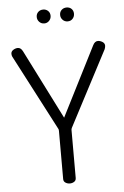

<svg xmlns="http://www.w3.org/2000/svg" viewBox="-61 -963 652 1006"><g transform="rotate(-5 265.5 -460.0)"><path d="M232 -280Q232 -285 231 -288L24 -685Q21 -690 20 -695Q19 -700 19 -703Q19 -716 31 -723.5Q43 -731 55 -731Q71 -731 81 -711L265 -346L450 -711Q460 -731 476 -731Q488 -731 500 -723.5Q512 -716 512 -703Q512 -700 511 -695Q510 -690 508 -685L300 -288Q298 -282 298 -280V-26Q298 -13 288 -6.5Q278 0 265 0Q253 0 242.5 -6.5Q232 -13 232 -26ZM205 -920Q220 -920 230.5 -910Q241 -900 241 -884Q241 -869 230.5 -858Q220 -847 205 -847Q189 -847 178.5 -858Q168 -869 168 -884Q168 -900 178.5 -910Q189 -920 205 -920ZM328 -920Q344 -920 354 -910Q364 -900 364 -884Q364 -869 354 -858Q344 -847 328 -847Q312 -847 301.5 -858Q291 -869 291 -884Q291 -900 301.5 -910Q312 -920 328 -920Z"/></g></svg>

Font: Dosis
Style: Book
Weight: 400
Designer: EdgarTolentino, PabloImpallari, IginoMarini
Foundry: EdgarTolentino, PabloImpallari, IginoMarini
Version: Version 1.007